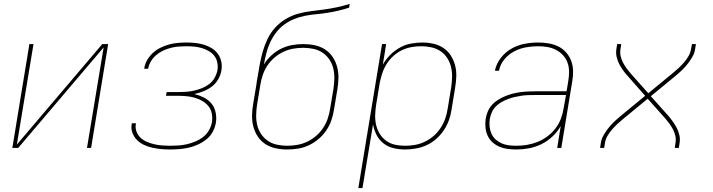

<svg xmlns="http://www.w3.org/2000/svg" viewBox="-20 -755 3640 980"><path d="M43 0 130 -530H151L66 -17L502 -530H532L445 0H424L509 -513L73 0Z M849 8Q826 8 803 6Q780 4 758 -1Q736 -6 716 -15Q696 -24 680.5 -39Q665 -54 656.5 -75.5Q648 -97 652 -119Q652 -121 652.5 -122.5Q653 -124 654 -126H674Q674 -124 673.5 -123Q673 -122 673 -120Q670 -100 677.5 -81.5Q685 -63 699 -50.5Q713 -38 731 -30.5Q749 -23 768.5 -18.5Q788 -14 808.5 -12.5Q829 -11 849 -11Q870 -11 891.5 -12.5Q913 -14 934.5 -19Q956 -24 977.5 -33Q999 -42 1017 -56Q1035 -70 1046.5 -90Q1058 -110 1062 -132Q1065 -153 1061 -175Q1057 -197 1044 -213Q1031 -229 1013 -239.5Q995 -250 974.5 -256Q954 -262 932 -264Q910 -266 888 -266H827L831 -285H891Q911 -285 931 -286.5Q951 -288 971 -292.5Q991 -297 1011 -305Q1031 -313 1048 -326Q1065 -339 1075.5 -358Q1086 -377 1090 -397Q1093 -417 1089 -436.5Q1085 -456 1073.5 -470.5Q1062 -485 1045.5 -494.5Q1029 -504 1010.5 -509.5Q992 -515 972 -517Q952 -519 932 -519Q912 -519 892.5 -517.5Q873 -516 853 -511Q833 -506 813.5 -497Q794 -488 778 -474.5Q762 -461 751 -443Q740 -425 736 -404Q736 -404 736 -404Q736 -404 736 -404H716Q716 -404 716 -404.5Q716 -405 716 -405Q719 -427 731 -448Q743 -469 760.5 -485Q778 -501 799.5 -511.5Q821 -522 843 -528Q865 -534 887.5 -536Q910 -538 932 -538Q955 -538 978 -535.5Q1001 -533 1022 -526.5Q1043 -520 1061.5 -508.5Q1080 -497 1092.5 -479.5Q1105 -462 1109.5 -440Q1114 -418 1110 -395Q1106 -372 1093.5 -350Q1081 -328 1061 -313Q1041 -298 1018 -289Q995 -280 972 -275Q997 -269 1020 -257.5Q1043 -246 1059 -227Q1075 -208 1080.5 -181.5Q1086 -155 1082 -129Q1078 -105 1066 -82.5Q1054 -60 1034 -44Q1014 -28 991 -17.5Q968 -7 944 -1.5Q920 4 896.5 6Q873 8 849 8Z M1446 8Q1416 8 1387.5 2Q1359 -4 1335.5 -19Q1312 -34 1296.5 -57Q1281 -80 1273.5 -107.5Q1266 -135 1266.5 -164.5Q1267 -194 1272 -223L1289 -325Q1290 -335 1291.5 -344.5Q1293 -354 1295 -363Q1300 -395 1306 -427.5Q1312 -460 1321.5 -493Q1331 -526 1346 -557Q1361 -588 1384.5 -614Q1408 -640 1438.5 -658Q1469 -676 1501.5 -685Q1534 -694 1567.5 -698Q1601 -702 1634 -706.5Q1667 -711 1700 -718Q1733 -725 1765 -735L1762 -716Q1735 -707 1707 -700.5Q1679 -694 1650.5 -689.5Q1622 -685 1594 -682.5Q1566 -680 1537.5 -674.5Q1509 -669 1481.5 -658Q1454 -647 1430 -629Q1406 -611 1388 -587Q1370 -563 1358 -536.5Q1346 -510 1339 -482Q1332 -454 1327 -426Q1343 -452 1366 -473Q1389 -494 1416 -507Q1443 -520 1471.5 -525Q1500 -530 1529 -530Q1558 -530 1586.5 -524Q1615 -518 1638.5 -503Q1662 -488 1677.5 -465Q1693 -442 1700.5 -414.5Q1708 -387 1707.5 -357.5Q1707 -328 1702 -299L1685 -197Q1681 -169 1671.5 -141.5Q1662 -114 1645.5 -89.5Q1629 -65 1606 -45.5Q1583 -26 1556.5 -13.5Q1530 -1 1501.5 3.5Q1473 8 1446 8ZM1446 -11Q1471 -11 1497 -15.5Q1523 -20 1547.5 -31.5Q1572 -43 1593 -61Q1614 -79 1629 -101.5Q1644 -124 1652.5 -149Q1661 -174 1665 -200L1682 -302Q1686 -328 1686.5 -354.5Q1687 -381 1681 -406Q1675 -431 1661 -451.5Q1647 -472 1626.5 -486Q1606 -500 1580 -505.5Q1554 -511 1528 -511Q1502 -511 1476.5 -506.5Q1451 -502 1426.5 -490.5Q1402 -479 1381 -461Q1360 -443 1345 -420.5Q1330 -398 1321.5 -373Q1313 -348 1309 -323L1292 -220Q1288 -194 1287.5 -167.5Q1287 -141 1293 -116Q1299 -91 1313 -70.5Q1327 -50 1347.5 -36Q1368 -22 1394 -16.5Q1420 -11 1446 -11Z M1809 205 1930 -530H1951L1934 -425Q1949 -452 1971.5 -474.5Q1994 -497 2021 -512Q2048 -527 2077.5 -532.5Q2107 -538 2136 -538Q2165 -538 2193 -531.5Q2221 -525 2243.5 -510Q2266 -495 2281 -471.5Q2296 -448 2303 -421Q2310 -394 2309 -365Q2308 -336 2303 -307L2285 -197Q2281 -169 2271.5 -142Q2262 -115 2245.5 -90.5Q2229 -66 2206.5 -46Q2184 -26 2157.5 -14Q2131 -2 2103 3Q2075 8 2047 8Q2017 8 1988 1Q1959 -6 1937 -23.5Q1915 -41 1902 -66.5Q1889 -92 1884 -120L1830 205ZM2047 -11Q2073 -11 2098.5 -15.5Q2124 -20 2148 -31.5Q2172 -43 2193 -61Q2214 -79 2229 -102Q2244 -125 2252.5 -149.5Q2261 -174 2265 -200L2283 -310Q2287 -336 2287.5 -362.5Q2288 -389 2282 -413.5Q2276 -438 2262.5 -459Q2249 -480 2228 -494Q2207 -508 2181.5 -513.5Q2156 -519 2130 -519Q2105 -519 2080 -514.5Q2055 -510 2031 -498.5Q2007 -487 1987 -468.5Q1967 -450 1953 -427.5Q1939 -405 1931 -380.5Q1923 -356 1918 -331L1900 -221Q1896 -195 1895 -169Q1894 -143 1899.5 -118.5Q1905 -94 1918 -72.5Q1931 -51 1951 -36.5Q1971 -22 1995.5 -16.5Q2020 -11 2047 -11Z M2615 8Q2592 8 2570 5Q2548 2 2528.5 -6.5Q2509 -15 2493.5 -29Q2478 -43 2469 -62.5Q2460 -82 2458 -104Q2456 -126 2459 -149Q2462 -168 2470 -186.5Q2478 -205 2491.5 -220Q2505 -235 2523 -246Q2541 -257 2559.5 -264.5Q2578 -272 2597 -277Q2616 -282 2635 -284.5Q2654 -287 2673.5 -288Q2693 -289 2712 -289H2872L2881 -344Q2885 -368 2884.5 -392Q2884 -416 2876 -437Q2868 -458 2852.5 -474.5Q2837 -491 2817 -501Q2797 -511 2774 -515Q2751 -519 2727 -519Q2696 -519 2665 -513.5Q2634 -508 2605 -493Q2576 -478 2554.5 -452Q2533 -426 2527 -394H2506Q2513 -429 2536 -459Q2559 -489 2591 -507Q2623 -525 2658 -531.5Q2693 -538 2727 -538Q2754 -538 2780.5 -533.5Q2807 -529 2829.5 -518Q2852 -507 2869 -488Q2886 -469 2895 -445.5Q2904 -422 2905 -395Q2906 -368 2901 -341L2845 0H2824L2842 -112Q2826 -83 2800 -58.5Q2774 -34 2743 -19Q2712 -4 2679.5 2Q2647 8 2615 8ZM2615 -11Q2642 -11 2669.5 -15.5Q2697 -20 2723.5 -30.5Q2750 -41 2774 -59Q2798 -77 2815.5 -100Q2833 -123 2843 -149.5Q2853 -176 2857 -203L2869 -270H2712Q2694 -270 2677 -269.5Q2660 -269 2642.5 -266.5Q2625 -264 2607.5 -260Q2590 -256 2573 -249.5Q2556 -243 2540 -234Q2524 -225 2511 -212Q2498 -199 2490.5 -182Q2483 -165 2480 -148Q2477 -128 2479 -109Q2481 -90 2488.5 -73Q2496 -56 2509.5 -43.5Q2523 -31 2540 -23.5Q2557 -16 2576.5 -13.5Q2596 -11 2615 -11Z M3043 0 3047 -27Q3050 -46 3060 -63.5Q3070 -81 3082.5 -97.5Q3095 -114 3109.5 -128.5Q3124 -143 3140 -156L3141 -157Q3143 -159 3145 -160.5Q3147 -162 3149 -164L3273 -266L3184 -367Q3171 -381 3160 -396.5Q3149 -412 3140.5 -428.5Q3132 -445 3127.5 -464Q3123 -483 3126 -504L3130 -530H3151L3147 -504Q3144 -485 3148 -468Q3152 -451 3160 -435.5Q3168 -420 3178 -406.5Q3188 -393 3199 -380L3289 -279L3413 -381Q3429 -394 3443.5 -407.5Q3458 -421 3471 -436Q3484 -451 3494 -468Q3504 -485 3507 -504L3512 -530H3532L3528 -504Q3525 -484 3515 -466.5Q3505 -449 3492.5 -432.5Q3480 -416 3465.5 -401.5Q3451 -387 3435 -374V-373H3434Q3432 -371 3430 -369.5Q3428 -368 3426 -366L3302 -264L3392 -163Q3404 -149 3415 -133.5Q3426 -118 3434.5 -101.5Q3443 -85 3447.5 -66Q3452 -47 3449 -27L3445 0H3424L3428 -27Q3431 -45 3427 -62Q3423 -79 3415 -94.5Q3407 -110 3397 -123.5Q3387 -137 3376 -150L3286 -251L3162 -149Q3146 -136 3131.5 -122.5Q3117 -109 3104 -94Q3091 -79 3081 -62Q3071 -45 3068 -27L3064 0Z"/></svg>

Font: Iosevka Curly ThExObl
Style: Regular
Weight: 100
Width: 7
Italic angle: -9°
Monospace: yes
Designer: Belleve Invis
Foundry: Belleve Invis
Version: Version 11.1.0; ttfautohint (v1.8.3)